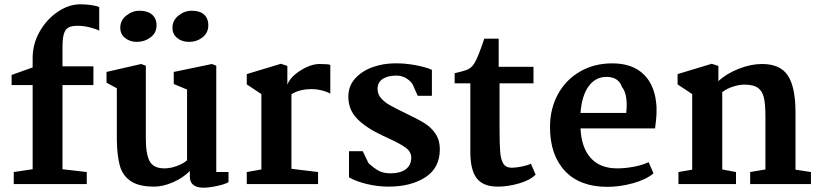

<svg xmlns="http://www.w3.org/2000/svg" viewBox="-20 -857 3821 894"><path d="M132 -69V-461H34V-508L132 -543V-587Q132 -653 165 -710.5Q198 -768 249.5 -802.5Q301 -837 354 -837Q382 -837 407 -833Q432 -829 442 -824V-714Q429 -722 398.5 -729.5Q368 -737 342 -737Q314 -737 299 -729Q284 -721 277.5 -699.5Q271 -678 271 -636V-548H415V-461H271V-69L384 -56V0H44V-56Z M476 0ZM476 -472V-522L637 -559L659 -551V-213Q659 -139 677 -106Q695 -73 746 -73Q775 -73 806 -85Q837 -97 851 -111V-440L789 -466V-522L967 -559L987 -551V-56H1044V-9Q1028 1 990.5 9Q953 17 926 17Q898 17 881 4.5Q864 -8 864 -33V-61Q833 -29 786 -8.5Q739 12 698 12Q627 12 589 -13.5Q551 -39 538 -85.5Q525 -132 524 -208V-446ZM540 -728Q540 -762 568 -784.5Q596 -807 630 -807Q667 -807 688 -789Q709 -771 709 -739Q709 -704 681 -683Q653 -662 617 -662Q585 -662 562.5 -680Q540 -698 540 -728ZM783 -728Q783 -762 811 -784.5Q839 -807 873 -807Q911 -807 930.5 -789Q950 -771 950 -740Q950 -704 923 -683Q896 -662 860 -662Q827 -662 805 -680Q783 -698 783 -728Z M1197 -68V-419L1129 -464V-512L1288 -560L1318 -550V-463Q1332 -499 1379.5 -529Q1427 -559 1468 -559Q1507 -559 1518 -555V-421Q1503 -430 1479 -436Q1455 -442 1431 -442Q1374 -442 1337 -418V-71L1461 -56V0H1129V-56Z M1669 -153 1696 -97Q1724 -72 1745 -61Q1766 -50 1799 -50Q1844 -50 1869.5 -69Q1895 -88 1895 -124Q1894 -151 1869.5 -169Q1845 -187 1791 -212L1765 -224Q1687 -260 1644.5 -302.5Q1602 -345 1602 -407Q1602 -457 1634 -492Q1666 -527 1715.5 -544.5Q1765 -562 1818 -562Q1863 -563 1912.5 -554Q1962 -545 1991 -532V-411H1925L1900 -467Q1870 -505 1825 -505Q1786 -505 1762 -489.5Q1738 -474 1738 -443Q1738 -418 1755 -399Q1772 -380 1796.5 -366.5Q1821 -353 1874 -327Q1925 -303 1956.5 -283.5Q1988 -264 2008 -234Q2028 -204 2028 -162Q2028 -75 1960.5 -31.5Q1893 12 1789 12Q1741 12 1691 0.5Q1641 -11 1605 -31V-153Z M2302 -546H2464V-469H2306V-263Q2306 -187 2309 -150Q2312 -113 2324 -94.5Q2336 -76 2363 -76Q2383 -76 2411.5 -82Q2440 -88 2452 -95L2474 -44Q2449 -18 2397 -3Q2345 12 2298 12Q2230 12 2200 -26.5Q2170 -65 2170 -149V-469H2097V-516Q2141 -526 2158.5 -534Q2176 -542 2188 -561Q2205 -587 2235 -677H2302Z M3037 -358Q3038 -324 3034.5 -295Q3031 -266 3030 -259H2683Q2687 -170 2730.5 -121.5Q2774 -73 2854 -73Q2890 -73 2930.5 -80.5Q2971 -88 3000 -102L3023 -50Q2989 -21 2928 -4Q2867 13 2808 13Q2680 13 2610.5 -61Q2541 -135 2541 -265Q2541 -351 2578 -418.5Q2615 -486 2681 -524Q2747 -562 2831 -562Q2926 -562 2979 -509Q3032 -456 3037 -358ZM2683 -331H2896Q2898 -355 2898 -368Q2898 -425 2876 -452Q2860 -499 2804 -499Q2753 -499 2721 -455.5Q2689 -412 2683 -331Z M3203 -67V-419L3135 -464V-512L3294 -560L3325 -550V-479Q3362 -514 3419 -536.5Q3476 -559 3528 -559Q3614 -559 3649 -504.5Q3684 -450 3684 -335V-67L3756 -56V0H3473V-56L3544 -68V-314Q3544 -371 3537 -402Q3530 -433 3509 -448Q3488 -463 3445 -463Q3423 -463 3394 -454Q3365 -445 3343 -428V-68L3407 -56V0H3139V-56Z"/></svg>

Font: Martel ExtraBold
Style: Regular
Weight: 800
Designer: Dan Reynolds
Foundry: Dan Reynolds
Version: Version 1.001; ttfautohint (v1.1) -l 5 -r 5 -G 72 -x 0 -D la